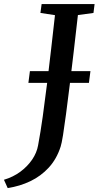

<svg xmlns="http://www.w3.org/2000/svg" viewBox="-110 -763 488 950"><path d="M-72 167.5 -90.5 126.5Q-45 113 -9.5 86.8Q26 60.5 49 26.8Q72 -7 78.5 -44Q90.5 -108 101.5 -186.5Q112.5 -265 123 -350.5Q133.5 -436 143.2 -522Q153 -608 162 -688L90 -699L96 -743H358L352.5 -699L275.5 -688.5Q265 -596.5 254.8 -508Q244.5 -419.5 234.8 -341Q225 -262.5 216.8 -199.2Q208.5 -136 201.8 -94.2Q195 -52.5 190 -37.5Q170.5 23.5 131.5 66Q92.5 108.5 40.2 133.5Q-12 158.5 -72 167.5ZM30.5 -353 38 -411H337.5L330 -353Z"/></svg>

Font: Merriweather 24pt Medium
Style: Italic
Weight: 500
Italic angle: -7.8°
Version: Version 2.101